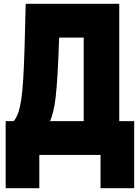

<svg xmlns="http://www.w3.org/2000/svg" viewBox="-20 -820 740 1016"><path d="M10 176V-179H53Q67 -197 76.5 -223.5Q86 -250 92.5 -293.5Q99 -337 103 -403.5Q107 -470 110 -567.5Q113 -665 116 -800H611V-179H690V176H512V0H188V176ZM245 -179H423V-621H293Q289 -505 284.5 -429Q280 -353 274.5 -306Q269 -259 261.5 -230Q254 -201 245 -179Z"/></svg>

Font: Martian Mono ExtraBold
Style: Regular
Weight: 800
Monospace: yes
Designer: Roman Shamin
Foundry: Evil Martians
Version: Version 1.000; ttfautohint (v1.8.4.7-5d5b)